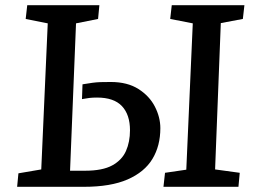

<svg xmlns="http://www.w3.org/2000/svg" viewBox="-20 -720 977 740"><path d="M164 -630 79 -647 85 -700H363L358 -647L273 -630L250 -62H308Q375 -62 412.5 -82.5Q450 -103 465.5 -138Q481 -173 481 -218Q481 -278 450 -311Q419 -344 354 -344Q337 -344 324.5 -342.5Q312 -341 296 -338L298 -395Q322 -399 337 -401Q352 -403 367 -403.5Q382 -404 407 -404Q471 -404 513.5 -377Q556 -350 577 -309Q598 -268 598 -226Q598 -158 567.5 -107.5Q537 -57 472 -28.5Q407 0 303 0H46L51 -52L139 -67ZM723 -630 636 -647 642 -700H922L916 -647L831 -631L809 -67L904 -54L899 0H610L616 -54L698 -66Z"/></svg>

Font: Literata 12pt Medium
Style: Italic
Weight: 500
Italic angle: -2°
Designer: Latin by Veronika Burian and Jose Scaglione. Greek by Irene Vlachou. Cyrillic by Vera Evstafieva
Foundry: TypeTogether
Version: Version 3.002